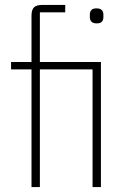

<svg xmlns="http://www.w3.org/2000/svg" viewBox="-20 -760 520 780"><path d="M108 -478H25V-508H108V-696Q108 -720 118 -730Q128 -740 152 -740H245V-710H142V-508H390V0H356V-478H142V0H108ZM373 -665Q358 -665 351.5 -672Q345 -679 345 -690V-701Q345 -712 351 -719Q357 -726 372 -726Q387 -726 393.5 -719Q400 -712 400 -701V-690Q400 -679 394 -672Q388 -665 373 -665Z"/></svg>

Font: IBM Plex Sans Cond ExtLt
Style: Regular
Weight: 200
Width: 3
Designer: Mike Abbink, Paul van der Laan, Pieter van Rosmalen
Foundry: Bold Monday
Version: Version 1.3